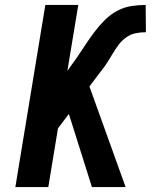

<svg xmlns="http://www.w3.org/2000/svg" viewBox="-20 -755 640 775"><path d="M42 0 163 -735H296L252 -469L292 -525Q309 -550 326 -576Q343 -602 362 -627Q381 -652 403.5 -674.5Q426 -697 453.5 -711.5Q481 -726 510 -730.5Q539 -735 568 -735L569 -625Q548 -625 528 -621Q508 -617 490 -604.5Q472 -592 459 -574.5Q446 -557 435 -538.5Q424 -520 412.5 -502Q401 -484 387 -467L341 -406L487 0H351L258 -295L214 -237L175 0Z"/></svg>

Font: Iosevka Extrabold Extended
Style: Italic
Weight: 800
Width: 7
Italic angle: -9°
Monospace: yes
Designer: Belleve Invis
Foundry: Belleve Invis
Version: Version 32.5.0; ttfautohint (v1.8.4)